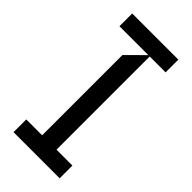

<svg xmlns="http://www.w3.org/2000/svg" viewBox="-231 -779 832 832"><g transform="rotate(45 184.5 -363.5)"><path d="M43.3 0V-78.1H140.6V-569.6L220.2 -649.1H43.3V-727.3H326V-649.1H228.7V-78.1H326V0Z"/></g></svg>

Font: Riot Sans
Style: Regular
Weight: 400
Designer: Rasmus Andersson
Foundry: rsms
Version: Version 3.005